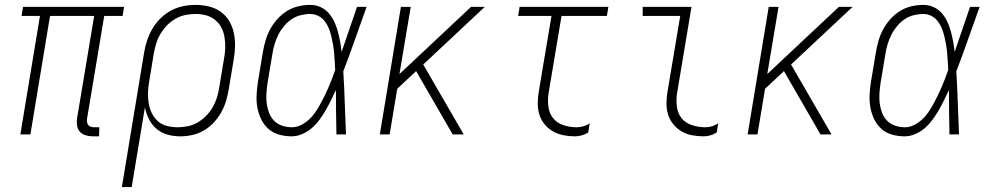

<svg xmlns="http://www.w3.org/2000/svg" viewBox="-20 -548 4040 783"><path d="M384 8H359Q344 8 330 4Q316 0 306.5 -10Q297 -20 294.5 -34.5Q292 -49 294 -64L364 -483H184L104 0H63L143 -483H68L74 -520H486L480 -483H405L335 -64Q334 -57 335 -50Q336 -43 340 -38Q344 -33 351 -31Q358 -29 366 -29H385Z M477 215 568 -335Q572 -360 580.5 -385Q589 -410 602.5 -432.5Q616 -455 635.5 -474Q655 -493 678.5 -505.5Q702 -518 727.5 -523Q753 -528 778 -528Q806 -528 832.5 -521.5Q859 -515 880 -500Q901 -485 914.5 -462.5Q928 -440 933.5 -414Q939 -388 938.5 -360Q938 -332 933 -305L913 -185Q909 -161 902 -137Q895 -113 882.5 -90.5Q870 -68 852 -48.5Q834 -29 811.5 -16Q789 -3 764.5 2.5Q740 8 716 8Q688 8 663 1Q638 -6 618.5 -22.5Q599 -39 587.5 -62Q576 -85 571 -110L517 215ZM704 -29Q724 -29 745 -33Q766 -37 785 -48Q804 -59 820 -75Q836 -91 847 -110Q858 -129 864.5 -149.5Q871 -170 874 -191L894 -311Q898 -332 898.5 -354Q899 -376 895.5 -397Q892 -418 882.5 -436Q873 -454 857 -467Q841 -480 820.5 -485.5Q800 -491 778 -491Q758 -491 737 -487Q716 -483 696.5 -472Q677 -461 661.5 -445Q646 -429 634.5 -410Q623 -391 617 -370.5Q611 -350 607 -329L588 -213Q584 -191 583.5 -169Q583 -147 586.5 -126Q590 -105 599.5 -86Q609 -67 624 -53.5Q639 -40 660.5 -34.5Q682 -29 704 -29Z M1170 8Q1143 8 1118 1Q1093 -6 1074.5 -22.5Q1056 -39 1045 -62Q1034 -85 1029.5 -110Q1025 -135 1026.5 -162Q1028 -189 1032 -215L1052 -335Q1056 -359 1063 -383Q1070 -407 1082 -429Q1094 -451 1111.5 -470.5Q1129 -490 1151 -503.5Q1173 -517 1197.5 -522.5Q1222 -528 1245 -528Q1268 -528 1287.5 -519Q1307 -510 1320.5 -494.5Q1334 -479 1343 -460Q1352 -441 1357.5 -420.5Q1363 -400 1367 -379Q1371 -358 1373 -336Q1389 -382 1404.5 -428Q1420 -474 1436 -520H1475Q1451 -454 1428 -388Q1405 -322 1380 -257Q1384 -193 1386 -128.5Q1388 -64 1391 0H1352Q1351 -45 1350.5 -90.5Q1350 -136 1350 -181Q1340 -160 1330 -139.5Q1320 -119 1308.5 -99Q1297 -79 1283.5 -60.5Q1270 -42 1252.5 -26.5Q1235 -11 1213 -1.5Q1191 8 1170 8ZM1171 -29Q1189 -29 1206.5 -37.5Q1224 -46 1239 -59.5Q1254 -73 1265 -89Q1276 -105 1285.5 -122Q1295 -139 1303.5 -156.5Q1312 -174 1319.5 -191.5Q1327 -209 1334 -227Q1341 -245 1347 -263Q1346 -281 1345 -298.5Q1344 -316 1342.5 -333Q1341 -350 1338 -367Q1335 -384 1331 -400.5Q1327 -417 1320.5 -433Q1314 -449 1304 -462Q1294 -475 1278.5 -483Q1263 -491 1245 -491Q1226 -491 1206 -486Q1186 -481 1169 -469.5Q1152 -458 1138 -441Q1124 -424 1115 -406Q1106 -388 1100 -368.5Q1094 -349 1091 -329L1071 -209Q1068 -189 1066.5 -168Q1065 -147 1067.5 -127Q1070 -107 1077 -88.5Q1084 -70 1097.5 -56Q1111 -42 1130.5 -35.5Q1150 -29 1171 -29Z M1826 0 1677 -258 1600 -186 1569 0H1529L1615 -520H1655L1609 -246L1901 -520H1957L1706 -285L1871 0Z M2325 8Q2301 8 2278 3.5Q2255 -1 2235.5 -12Q2216 -23 2201.5 -40.5Q2187 -58 2180 -79.5Q2173 -101 2173 -125Q2173 -149 2177 -173L2229 -483H2093L2099 -520H2461L2455 -483H2270L2217 -167Q2213 -140 2216.5 -112.5Q2220 -85 2236 -65.5Q2252 -46 2278 -37.5Q2304 -29 2332 -29Q2345 -29 2359 -33Q2373 -37 2385 -45L2379 -8Q2367 0 2352.5 4Q2338 8 2325 8Z M2849 8Q2825 8 2802 3.5Q2779 -1 2760 -12Q2741 -23 2726.5 -40.5Q2712 -58 2705 -79.5Q2698 -101 2698 -125Q2698 -149 2702 -173L2754 -483H2601V-520H2800L2741 -167Q2737 -140 2740.5 -112.5Q2744 -85 2760 -65.5Q2776 -46 2802.5 -37.5Q2829 -29 2856 -29Q2870 -29 2883.5 -33Q2897 -37 2909 -45L2903 -8Q2891 0 2877 4Q2863 8 2849 8Z M3326 0 3177 -258 3100 -186 3069 0H3029L3115 -520H3155L3109 -246L3401 -520H3457L3206 -285L3371 0Z M3670 8Q3643 8 3618 1Q3593 -6 3574.5 -22.5Q3556 -39 3545 -62Q3534 -85 3529.5 -110Q3525 -135 3526.5 -162Q3528 -189 3532 -215L3552 -335Q3556 -359 3563 -383Q3570 -407 3582 -429Q3594 -451 3611.5 -470.5Q3629 -490 3651 -503.5Q3673 -517 3697.5 -522.5Q3722 -528 3745 -528Q3768 -528 3787.5 -519Q3807 -510 3820.5 -494.5Q3834 -479 3843 -460Q3852 -441 3857.5 -420.5Q3863 -400 3867 -379Q3871 -358 3873 -336Q3889 -382 3904.5 -428Q3920 -474 3936 -520H3975Q3951 -454 3928 -388Q3905 -322 3880 -257Q3884 -193 3886 -128.5Q3888 -64 3891 0H3852Q3851 -45 3850.5 -90.5Q3850 -136 3850 -181Q3840 -160 3830 -139.5Q3820 -119 3808.5 -99Q3797 -79 3783.5 -60.5Q3770 -42 3752.5 -26.5Q3735 -11 3713 -1.5Q3691 8 3670 8ZM3671 -29Q3689 -29 3706.5 -37.5Q3724 -46 3739 -59.5Q3754 -73 3765 -89Q3776 -105 3785.5 -122Q3795 -139 3803.5 -156.5Q3812 -174 3819.5 -191.5Q3827 -209 3834 -227Q3841 -245 3847 -263Q3846 -281 3845 -298.5Q3844 -316 3842.5 -333Q3841 -350 3838 -367Q3835 -384 3831 -400.5Q3827 -417 3820.5 -433Q3814 -449 3804 -462Q3794 -475 3778.5 -483Q3763 -491 3745 -491Q3726 -491 3706 -486Q3686 -481 3669 -469.5Q3652 -458 3638 -441Q3624 -424 3615 -406Q3606 -388 3600 -368.5Q3594 -349 3591 -329L3571 -209Q3568 -189 3566.5 -168Q3565 -147 3567.5 -127Q3570 -107 3577 -88.5Q3584 -70 3597.5 -56Q3611 -42 3630.5 -35.5Q3650 -29 3671 -29Z"/></svg>

Font: Iosevka Extralight Oblique
Style: Regular
Weight: 200
Italic angle: -9°
Monospace: yes
Designer: Belleve Invis
Foundry: Belleve Invis
Version: Version 32.5.0; ttfautohint (v1.8.4)